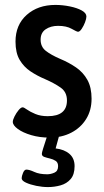

<svg xmlns="http://www.w3.org/2000/svg" viewBox="-20 -550 423 780"><path d="M181 9Q141 9 107 -1Q73 -11 52.5 -26Q32 -41 32 -55Q32 -63 39 -77Q46 -91 55.5 -102.5Q65 -114 72 -114Q77 -114 89.5 -105Q102 -96 123.5 -87Q145 -78 174 -78Q252 -78 252 -142Q252 -176 226.5 -194Q201 -212 162 -229Q131 -242 104 -260Q77 -278 60 -306.5Q43 -335 43 -381Q43 -449 88.5 -489.5Q134 -530 205 -530Q234 -530 263.5 -524Q293 -518 312 -507.5Q331 -497 331 -483Q331 -474 325.5 -459.5Q320 -445 312 -433Q304 -421 297 -421Q292 -421 271 -433Q250 -445 216 -445Q186 -445 165.5 -431Q145 -417 145 -389Q145 -360 166 -343.5Q187 -327 224 -311Q260 -296 289 -276Q318 -256 335 -225.5Q352 -195 352 -149Q352 -102 330 -66.5Q308 -31 269.5 -11Q231 9 181 9ZM175 210Q152 210 127.5 205Q103 200 85.5 192Q68 184 68 174Q68 166 73.5 152.5Q79 139 87 139Q99 139 119.5 148.5Q140 158 172 158Q186 158 201 151.5Q216 145 216 125Q216 110 206 103.5Q196 97 183 94Q170 91 160 87.5Q150 84 150 75Q150 70 155 54Q160 38 174 -5H222L206 53Q241 57 262 75Q283 93 283 125Q283 159 267 177.5Q251 196 226 203Q201 210 175 210Z"/></svg>

Font: Asap Semi Condensed Medium
Style: Regular
Weight: 500
Width: 4
Designer: Pablo Cosgaya
Foundry: Omnibus-Type
Version: Version 3.001; ttfautohint (v1.8.4.7-5d5b)